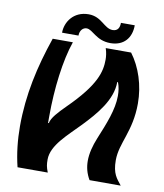

<svg xmlns="http://www.w3.org/2000/svg" viewBox="-93 -936 867 1013"><g transform="rotate(10 341.0 -429.5)"><path d="M266 -740C266 -768 283 -785 302 -785C336 -785 361 -730 438 -730C510 -730 549 -777 549 -845H475C475 -820 466 -800 438 -800C392 -800 371 -860 300 -860C219 -860 178 -797 178 -740ZM45 -216C45 -142 53 -69 70 0H232C221 -28 219 -41 219 -68C219 -145 302 -213 366 -280C435 -352 510 -438 510 -534H514C523 -511 526 -487 526 -462C526 -389 493 -309 458 -224C440 -180 429 -138 429 -98C429 -64 437 -31 456 1H623C597 -32 574 -54 574 -127C574 -220 637 -291 637 -441C637 -539 606 -632 555 -700H419C427 -677 429 -655 429 -640C429 -574 410 -500 269 -361C230 -322 197 -287 192 -258H188V-294C188 -441 207 -597 243 -700H135C80 -540 45 -384 45 -216Z"/></g></svg>

Font: Brassia
Style: Regular
Weight: 400
Designer: Ariel Martín Pérez
Foundry: Tunera Type Foundry
Version: Version 1.600;hotconv 1.0.109;makeotfexe 2.5.65596